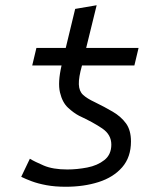

<svg xmlns="http://www.w3.org/2000/svg" viewBox="-20 -701 600 733"><path d="M231 12Q190 12 157.5 6Q125 0 101 -9Q77 -18 61 -26L94 -95Q112 -84 147 -69Q182 -54 237 -54Q274 -54 313 -61.5Q352 -69 378.5 -90Q405 -111 405 -149Q405 -187 370.5 -210.5Q336 -234 282 -259Q261 -270 239.5 -290Q218 -310 209 -348Q200 -386 215 -451H103L119 -518H231L267 -667L349 -681L309 -518H509L493 -451H293Q280 -405 281 -379Q282 -353 297 -339Q312 -325 342 -311Q379 -293 410.5 -274.5Q442 -256 461 -230Q480 -204 480 -161Q480 -101 446.5 -62.5Q413 -24 356.5 -6Q300 12 231 12Z"/></svg>

Font: Ubuntu Sans Mono
Style: Italic
Weight: 400
Italic angle: -13.5°
Monospace: yes
Designer: Dalton Maag Ltd
Foundry: Dalton Maag Ltd
Version: Version 1.006